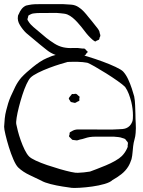

<svg xmlns="http://www.w3.org/2000/svg" viewBox="-48 -828 691 930"><path d="M589 -57Q586 -48 582 -38.5Q578 -29 573 -21Q560 0 539.5 16Q519 32 497 44Q486 55 458.5 63Q431 71 398.5 75.5Q366 80 338.5 81.5Q311 83 300 82Q285 80 255.5 75.5Q226 71 196.5 63.5Q167 56 152 47Q130 36 96.5 20.5Q63 5 40 -17Q29 -28 17 -55.5Q5 -83 -5 -115.5Q-15 -148 -21.5 -175.5Q-28 -203 -28 -214Q-27 -234 -25 -254Q-23 -274 -18 -293Q-14 -310 -8.5 -327.5Q-3 -345 4 -361Q14 -384 26 -408Q38 -432 55 -452Q68 -466 82 -478.5Q96 -491 111 -503Q127 -516 144 -527.5Q161 -539 180 -547Q203 -558 229 -564Q255 -570 277 -573Q286 -576 313.5 -570.5Q341 -565 377 -554Q413 -543 448.5 -530Q484 -517 511.5 -504Q539 -491 548 -482Q562 -467 572.5 -444.5Q583 -422 590.5 -399Q598 -376 602 -361Q606 -340 606.5 -318.5Q607 -297 608 -275Q608 -253 609.5 -230Q611 -207 609 -184Q608 -168 603.5 -152.5Q599 -137 597 -120Q595 -105 594 -89.5Q593 -74 589 -57ZM280 -528Q269 -525 244 -517.5Q219 -510 190 -499Q161 -488 136 -475.5Q111 -463 100 -452Q91 -443 80.5 -420.5Q70 -398 60.5 -368.5Q51 -339 43.5 -309.5Q36 -280 32.5 -257.5Q29 -235 31 -226Q33 -215 38.5 -193.5Q44 -172 52.5 -148Q61 -124 71.5 -102.5Q82 -81 93 -70Q102 -61 125.5 -50Q149 -39 180 -28.5Q211 -18 242 -9Q273 0 296.5 5Q320 10 329 9Q358 8 388 3Q399 -1 420 -9Q441 -17 465 -27Q489 -37 510 -49Q531 -61 542 -72Q557 -87 566 -106Q567 -108 568 -110.5Q569 -113 570 -115Q571 -118 570.5 -121Q570 -124 571 -127Q571 -129 571.5 -132.5Q572 -136 571 -138Q570 -140 568 -142.5Q566 -145 564 -147Q563 -149 561 -151.5Q559 -154 557 -155Q554 -157 546 -159Q536 -163 525.5 -164Q515 -165 504 -166H440Q427 -166 413.5 -166Q400 -166 386 -164Q374 -162 362.5 -158Q351 -154 339 -152Q335 -151 331 -149.5Q327 -148 323 -148Q319 -148 315 -149Q311 -150 307 -150Q306 -151 304.5 -150.5Q303 -150 302 -151Q300 -153 297.5 -155.5Q295 -158 293 -160Q292 -161 290 -163Q288 -165 287 -166Q286 -168 287 -172Q288 -176 289 -177Q289 -179 289 -182Q289 -185 290 -186Q291 -188 294.5 -189.5Q298 -191 299 -192Q313 -201 330 -201Q347 -201 363 -201Q374 -201 396.5 -201Q419 -201 445.5 -200.5Q472 -200 494.5 -200.5Q517 -201 528 -202Q536 -202 545.5 -203Q555 -204 563 -207Q583 -215 592 -237Q595 -244 595.5 -253Q596 -262 596 -269Q596 -300 588 -334Q583 -354 576 -372.5Q569 -391 558 -407Q547 -418 521.5 -436Q496 -454 466.5 -472.5Q437 -491 411.5 -505.5Q386 -520 375 -524Q353 -528 329 -528.5Q305 -529 280 -528ZM288 -357 297 -368Q298 -369 298.5 -370Q299 -371 300 -372Q302 -373 306 -372.5Q310 -372 312 -373Q314 -373 317 -373.5Q320 -374 321 -373Q324 -372 327 -369Q330 -366 332 -364Q336 -362 337 -360Q338 -359 337 -355Q336 -351 336 -349Q336 -348 336.5 -345Q337 -342 336 -340Q335 -339 331.5 -337.5Q328 -336 326 -335Q324 -334 321 -332Q318 -330 316 -330Q315 -329 312.5 -330Q310 -331 308 -331Q306 -332 301.5 -332.5Q297 -333 295 -334Q293 -336 291.5 -339.5Q290 -343 288 -345Q287 -347 286 -348Q285 -349 285 -350Q285 -351 288 -357ZM402 -634Q380 -653 363 -676Q346 -699 326 -721Q316 -732 304 -742Q292 -752 278 -758Q270 -761 261 -762Q252 -763 243 -764Q226 -766 208.5 -765.5Q191 -765 174 -765Q159 -765 144.5 -765Q130 -765 115 -763Q108 -763 97 -757Q96 -756 93.5 -755Q91 -754 90 -753Q88 -749 88 -745Q87 -743 86 -739.5Q85 -736 85 -734Q85 -732 87 -729Q89 -726 90 -724Q95 -716 101 -709.5Q107 -703 114 -697Q130 -684 145.5 -670.5Q161 -657 177 -644Q195 -630 215.5 -617Q236 -604 258 -599Q281 -594 304.5 -595.5Q328 -597 350 -593Q353 -593 357 -593Q361 -593 364 -591L371 -583Q372 -582 374.5 -580Q377 -578 377 -576Q377 -575 374.5 -573Q372 -571 371 -570Q370 -568 368 -565Q366 -562 364 -560Q362 -559 358 -558.5Q354 -558 351 -557Q341 -555 331.5 -554.5Q322 -554 312 -554Q299 -554 286.5 -554Q274 -554 261 -555Q237 -555 216 -564Q196 -572 179 -585.5Q162 -599 146 -612Q129 -626 112.5 -640Q96 -654 79 -668Q63 -683 49 -705.5Q35 -728 39 -750Q39 -754 43 -760Q48 -773 56.5 -784Q65 -795 78 -801L92 -804Q106 -807 120.5 -807.5Q135 -808 149 -808H257Q277 -807 297 -805.5Q317 -804 333 -793Q347 -784 358.5 -771.5Q370 -759 380 -746Q388 -736 397 -725.5Q406 -715 414 -704Q419 -698 424 -691.5Q429 -685 433 -677L436 -664Q438 -660 438 -656Q438 -651 434 -645Q434 -639 432 -637Q431 -635 426.5 -633.5Q422 -632 420 -631Q419 -630 417 -628.5Q415 -627 413 -627Q412 -627 408.5 -629.5Q405 -632 402 -634Z"/></svg>

Font: Rubik Vinyl
Style: Regular
Weight: 400
Designer: Hubert and Fischer, NaN
Foundry: Hubert and Fischer, NaN
Version: Version 2.200